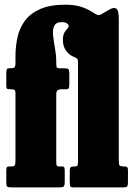

<svg xmlns="http://www.w3.org/2000/svg" viewBox="-20 -818 586 838"><path d="M225.5 -406.5V-113Q225.5 -100 227.5 -95.8Q229.5 -91.5 240 -91.5H250.5Q258 -91.5 260.2 -87.8Q262.5 -84 262.5 -73.5V-26Q262.5 -8.5 258.2 -4.2Q254 0 237 0H29.5Q14.5 0 11 -4Q7.5 -8 7.5 -23.5V-70Q7.5 -84.5 9.8 -88Q12 -91.5 24.5 -91.5H28Q42 -91.5 44.8 -96.5Q47.5 -101.5 47.5 -118.5V-408.5Q47.5 -423 43 -425.8Q38.5 -428.5 23.5 -428.5H22Q12 -428.5 9.8 -432Q7.5 -435.5 7.5 -445.5V-498Q7.5 -511 9.8 -515.5Q12 -520 22 -520H23Q39 -520 43.2 -524Q47.5 -528 47.5 -544V-572Q47.5 -615.5 56.5 -656Q65.5 -696.5 89.2 -728.2Q113 -760 156 -778.8Q199 -797.5 266.5 -797.5Q303 -797.5 330.8 -789.2Q358.5 -781 382 -766Q399 -755 406.2 -752.5Q413.5 -750 427 -758.5L456 -775.5Q476 -787.5 487.2 -780.5Q498.5 -773.5 498.5 -737V-116Q498.5 -100 502.2 -95.8Q506 -91.5 519.5 -91.5H522Q532 -91.5 535.2 -88.2Q538.5 -85 538.5 -75V-22.5Q538.5 -8 534.8 -4Q531 0 517 0H300.5Q289.5 0 287 -4.2Q284.5 -8.5 284.5 -22.5V-71Q284.5 -85 288.8 -88.2Q293 -91.5 304 -91.5H306.5Q316 -91.5 318.2 -95.5Q320.5 -99.5 320.5 -114.5V-543Q320.5 -559.5 315.8 -562.8Q311 -566 299 -571.5Q280 -579.5 267.2 -598.5Q254.5 -617.5 254.5 -642.5Q254.5 -664 260.8 -675Q267 -686 273.2 -692Q279.5 -698 279.5 -705Q279.5 -711 271.5 -716.2Q263.5 -721.5 250.5 -721.5Q224.5 -721.5 216.8 -705.2Q209 -689 211.8 -663Q214.5 -637 220 -607Q225.5 -577 225.5 -550V-542Q225.5 -528 227.8 -524Q230 -520 238.5 -520H262Q274 -520 278.2 -516.2Q282.5 -512.5 282.5 -494.5V-451Q282.5 -436 279.5 -432.2Q276.5 -428.5 268.5 -428.5H248.5Q240 -428.5 232.8 -425Q225.5 -421.5 225.5 -406.5Z"/></svg>

Font: Besley* Condensed Heavy
Style: Regular
Weight: 800
Width: 3
Designer: Owen Earl
Foundry: indestructible type*
Version: Version 3.000; ttfautohint (v1.8.3)